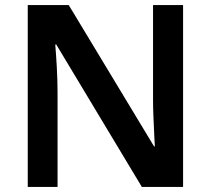

<svg xmlns="http://www.w3.org/2000/svg" viewBox="-20 -734 828 754"><path d="M699 0H537L201 -559H197Q200 -524 203 -471.5Q206 -419 206 -370V0H89V-714H250L585 -159H588Q587 -178 585.5 -209.5Q584 -241 582.5 -276.5Q581 -312 581 -341V-714H699Z"/></svg>

Font: Noto Sans Canadian Aboriginal SemiBold
Style: Regular
Weight: 600
Designer: Monotype Design Team, Typotheque's Kevin King
Foundry: Monotype Imaging Inc.
Version: Version 2.004; ttfautohint (v1.8.4.7-5d5b)